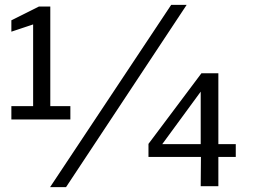

<svg xmlns="http://www.w3.org/2000/svg" viewBox="-20 -770 1100 794"><path d="M271 -331H188V-743H141L27 -686V-639L117 -669V-331H27V-276H271ZM752 -750H688L187 4H253ZM813 -467 594 -175V-121H811L810 0H883V-121H955V-174H883V-467ZM651 -174 810 -391V-174Z"/></svg>

Font: Bisquit Text
Style: Regular
Weight: 400
Version: Version 1.004;Glyphs 3.2.3 (3260)